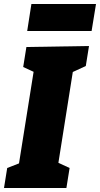

<svg xmlns="http://www.w3.org/2000/svg" viewBox="-32 -940 500 960"><path d="M397 -610 332 -580 260 -126 316 -100 300 0H-12L4 -100L63 -123L136 -581L84 -605L100 -705L413 -710ZM448 -920 426 -785H104L125 -920Z"/></svg>

Font: Bitter Black
Style: Italic
Weight: 900
Italic angle: -9°
Designer: Sol Matas, and Bitter project Authors
Foundry: Sol Matas
Version: Version 2.001